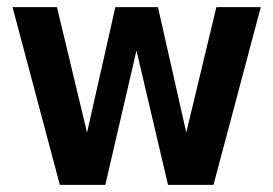

<svg xmlns="http://www.w3.org/2000/svg" viewBox="-20 -516 763 536"><path d="M147 0 15 -496H139L223 -146L302 -496H421L500 -146L584 -496H708L576 0H449L361 -375L274 0Z"/></svg>

Font: Atkinson Hyperlegible Next SemiBold
Style: Regular
Weight: 600
Designer: Elliott Scott, Megan Eiswerth, Linus Boman, Theodore Petrosky, Letters from Sweden
Foundry: Applied Design Works, Letters from Sweden
Version: Version 2.001